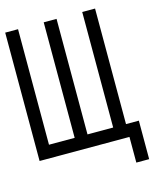

<svg xmlns="http://www.w3.org/2000/svg" viewBox="-113 -701 726 903"><g transform="rotate(-15 250.0 -250.0)"><path d="M437.5 0Q437.5 0 437.5 125H500V-62.5H437.5V-625H375V-62.5H250V-625H187.5V-62.5H62.5V-625H0Q0 -625 0 0Z"/></g></svg>

Font: Unifont
Style: Regular
Weight: 500
Version: Version 15.1.04